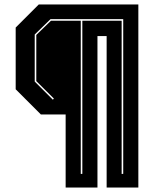

<svg xmlns="http://www.w3.org/2000/svg" viewBox="-20 -720 708 857"><path d="M273 117V-209H162.5L50 -321.5V-597L153 -700H597.5V117H456V-559H415V117ZM340.5 56.5 347.5 56V-627.5H523V56.5L530 56V-634.5H205.5L135 -566V-356L216 -275L220.5 -280L142 -358V-564L207.5 -627.5H340.5Z"/></svg>

Font: Tourney Expanded ExtraBold
Style: Regular
Weight: 800
Width: 7
Designer: Tyler Finck
Foundry: Etcetera Type Co
Version: Version 1.010; ttfautohint (v1.8.3)